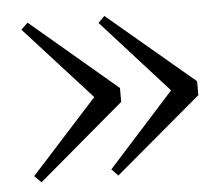

<svg xmlns="http://www.w3.org/2000/svg" viewBox="-40 -543 620 538"><g transform="rotate(-5 270.0 -274.5)"><path d="M272 -499 254 -481 440 -275 254 -69 272 -50 515 -255V-294ZM56 -499 37 -481 224 -275 37 -69 56 -50 298 -255V-294Z"/></g></svg>

Font: Source Han Serif CN
Style: Regular
Weight: 400
Designer: Ryoko NISHIZUKA 西塚涼子 (kana & ideographs); Frank Grießhammer (Latin, Greek & Cyrillic); Wenlong ZHANG 张文龙 (bopomofo); San
Foundry: Adobe
Version: Version 2.003;hotconv 1.1.1;makeotfexe 2.6.0